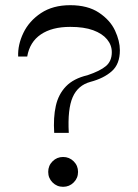

<svg xmlns="http://www.w3.org/2000/svg" viewBox="-20 -720 532 740"><path d="M223.2 0Q199.2 0 182.5 -16.8Q165.8 -33.5 165.8 -57.5Q165.8 -81.5 182.5 -98.2Q199.2 -115 223.2 -115Q247.2 -115 264 -98.2Q280.8 -81.5 280.8 -57.5Q280.8 -33.5 264 -16.8Q247.2 0 223.2 0ZM50 -502.2Q48.1 -547.2 70.1 -593.1Q92.1 -639 137.9 -669.5Q183.8 -700 250.5 -700Q318.2 -700 361.4 -671.2Q404.6 -642.4 423.3 -602.2Q442 -562 442 -526.2Q442 -473.2 411.1 -445.7Q380.1 -418.1 328.2 -404.4Q280.2 -391.2 260.2 -345.6Q240.1 -299.9 245.1 -208H188.9Q185.1 -266.8 195.1 -311.7Q205 -356.6 234.3 -387.1Q263.6 -417.5 317 -430Q365.5 -446.2 388.2 -465.3Q410.9 -484.4 410.9 -518.8Q410.9 -546.4 392.5 -568.5Q374.1 -590.6 339.1 -603.5Q304 -616.4 250.5 -616.4Q180.2 -616.4 137.4 -587.3Q94.5 -558.2 84.9 -502.2Z"/></svg>

Font: Space Cowgirl
Style: Regular
Weight: 400
Designer: Valery Marier
Foundry: Valery Marier
Version: Version 1.000